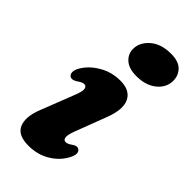

<svg xmlns="http://www.w3.org/2000/svg" viewBox="-232 -781 852 852"><g transform="rotate(45 194.5 -355.0)"><path d="M258 -543.5Q210.5 -543.5 186 -566Q161.5 -588.5 162.5 -621Q163.5 -661 199.5 -692Q235.5 -723 297.5 -723Q345.5 -723 367.8 -699.5Q390 -676 389 -642.5Q388 -601 352.2 -572.2Q316.5 -543.5 258 -543.5ZM238.5 -176Q226 -142.5 228.5 -128.5Q231 -114.5 244 -114.5Q255.5 -114.5 273.5 -127.5Q292 -141 305 -132.5Q325 -119.5 304 -80Q281.5 -38.5 237.8 -12.5Q194 13.5 138 13.5Q70.5 13.5 53.5 -28Q36.5 -69.5 63.5 -136.5L123.5 -290Q138.5 -327 135.8 -341.2Q133 -355.5 119.5 -355.5Q108.5 -355.5 89 -341.5Q68 -327.5 54.5 -335.5Q45 -341 44.5 -355Q44 -369 55 -387.5Q78 -426.5 123 -453Q168 -479.5 222.5 -479.5Q283.5 -479.5 303.5 -438.2Q323.5 -397 293.5 -320.5Z"/></g></svg>

Font: Fraunces 9pt Soft
Style: Bold Italic
Weight: 700
Italic angle: -16°
Version: Version 1.000;[b76b70a41]